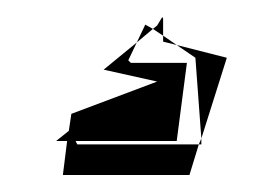

<svg xmlns="http://www.w3.org/2000/svg" viewBox="-20 -22 318 226"><path d="M69 144H188L200 52H134L131 49L141 28L102 60L165 74L64 112L61 132L46 144H59L54 184H203L214 148H71ZM210 46 217 141 247 46 188 31ZM151 7 160 12 141 28ZM172 0 171 -2 165 8 160 12 172 20ZM188 31 172 27V20ZM217 148H214L217 141ZM180 78 172 76Z"/></svg>

Font: Quebrada
Style: Regular
Weight: 400
Designer: deFharo
Foundry: deFharo
Version: Version 1.034 2012